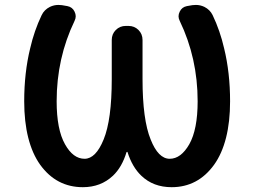

<svg xmlns="http://www.w3.org/2000/svg" viewBox="-20 -777 1040 786"><path d="M682.6 -10.7Q607.4 -10.7 558.6 -57.6Q521.5 -92.8 502 -154.3Q502 -155.3 500.5 -155.3Q499 -155.3 498 -154.3Q479.5 -92.8 442.4 -57.6Q392.6 -10.7 319.3 -10.7Q210.9 -10.7 144.5 -102.5Q112.3 -147.5 95.7 -212.9Q79.1 -278.3 79.1 -362.3Q79.1 -479.5 103.5 -579.1Q120.1 -651.4 150.4 -714.8Q161.1 -737.3 184.6 -749Q201.2 -756.8 218.8 -756.8Q226.6 -756.8 233.4 -755.9L255.9 -752Q276.4 -748 285.2 -729.5Q290 -719.7 290 -710.4Q290 -701.2 285.2 -691.4Q211.9 -539.1 211.9 -362.3Q211.9 -247.1 246.1 -186.5Q279.3 -127 326.2 -127Q372.1 -127 404.3 -206.1Q437.5 -287.1 437.5 -453.1V-613.3Q437.5 -637.7 454.1 -654.3Q470.7 -670.9 495.1 -670.9H505.9Q530.3 -670.9 546.9 -654.3Q563.5 -637.7 563.5 -613.3V-453.1Q563.5 -287.1 596.7 -206.1Q627.9 -127 674.8 -127Q720.7 -127 754.9 -186.5Q789.1 -247.1 789.1 -362.3Q789.1 -539.1 715.8 -691.4Q710.9 -701.2 710.9 -710.4Q710.9 -719.7 715.8 -729.5Q724.6 -748 745.1 -752L767.6 -755.9Q774.4 -756.8 782.2 -756.8Q799.8 -756.8 816.4 -749Q839.8 -737.3 850.6 -714.8Q880.9 -651.4 897.5 -579.1Q921.9 -479.5 921.9 -362.3Q921.9 -278.3 905.3 -212.9Q888.7 -147.5 856.4 -102.5Q790 -10.7 682.6 -10.7Z"/></svg>

Font: Rounded Mgen+ 2m medium
Style: Regular
Weight: 500
Designer: [Source Han Sans]
Ryoko NISHIZUKA  (kana & ideographs); Paul D. Hunt (Latin, Greek & Cyrillic); Wenlong ZHANG  (bopomofo
Version: Version 1.059.20150602